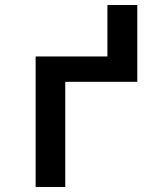

<svg xmlns="http://www.w3.org/2000/svg" viewBox="-20 -745 640 765"><path d="M122 0V-520H408V-725H527V-419H240V0Z"/></svg>

Font: Iosevka SS04 Extended
Style: Bold
Weight: 700
Width: 7
Monospace: yes
Designer: Belleve Invis
Foundry: Belleve Invis
Version: Version 19.0.0; ttfautohint (v1.8.4)